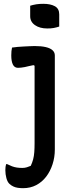

<svg xmlns="http://www.w3.org/2000/svg" viewBox="-20 -785 390 1005"><path d="M161 -544Q196 -544 219.5 -538.5Q243 -533 255 -522Q267 -511 267 -495Q267 -443 267 -396.5Q267 -350 267 -304.5Q267 -259 267 -212Q267 -165 267 -113.5Q267 -62 267 -2Q267 38 255 75Q243 112 221.5 140Q200 168 169.5 184Q139 200 101 200Q86 200 73 198Q60 196 49.5 191Q39 186 30 178Q19 168 13.5 147.5Q8 127 8 106Q8 96 9 88.5Q10 81 12 74H17Q31 81 43 85.5Q55 90 68 92Q81 94 97 94Q110 94 121 90.5Q132 87 141 83Q149 66 153.5 49Q158 32 159.5 11Q161 -10 161 -35Q161 -92 161 -141.5Q161 -191 161 -238Q161 -285 161 -334.5Q161 -384 161 -441L155 -444Q143 -442 131.5 -439Q120 -436 110 -434Q100 -432 90.5 -431Q81 -430 74 -430Q56 -430 47.5 -447Q39 -464 39 -495Q39 -507 40 -517.5Q41 -528 43 -536Q58 -538 72.5 -539.5Q87 -541 102.5 -541.5Q118 -542 132.5 -543Q147 -544 161 -544ZM138 -755Q144 -757 152.5 -759Q161 -761 170 -762.5Q179 -764 188.5 -764.5Q198 -765 207 -765Q244 -765 267 -752.5Q290 -740 290 -710V-646Q284 -644 276.5 -642Q269 -640 261 -638.5Q253 -637 244.5 -636.5Q236 -636 227 -636Q188 -636 163 -653.5Q138 -671 138 -700Z"/></svg>

Font: Recursive Casual Medium
Style: Regular
Weight: 500
Version: Version 1.047